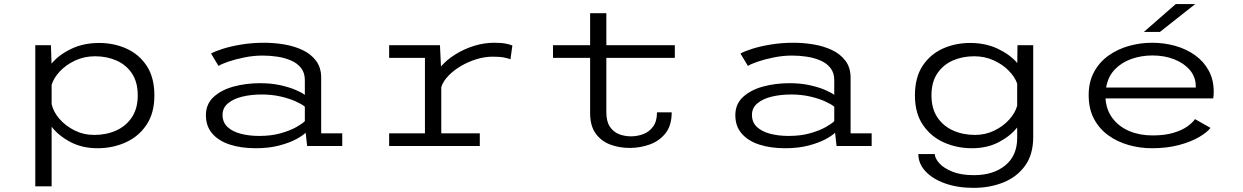

<svg xmlns="http://www.w3.org/2000/svg" viewBox="-20 -724 6165 952"><path d="M155 200V-500H232.5L235.5 -408.5Q271 -451.5 332.2 -481.2Q393.5 -511 471.5 -511Q545 -511 607.5 -482.8Q670 -454.5 707.8 -397Q745.5 -339.5 745.5 -251Q745.5 -163 706.2 -104.8Q667 -46.5 602.8 -17.8Q538.5 11 464 11Q387.5 11 329 -20Q270.5 -51 236 -95.5V200ZM451.5 -445Q398 -445 352.8 -424Q307.5 -403 276.8 -370.2Q246 -337.5 236 -303V-208Q244 -170.5 274.2 -135.2Q304.5 -100 349.5 -77.5Q394.5 -55 447.5 -55Q507 -55 555.8 -76.8Q604.5 -98.5 633.8 -142.2Q663 -186 663 -251Q663 -316.5 634.5 -359.5Q606 -402.5 557.8 -423.8Q509.5 -445 451.5 -445Z M1248 11Q1176 11 1120.2 -7Q1064.5 -25 1032.8 -61.5Q1001 -98 1001 -153Q1001 -208 1039 -243Q1077 -278 1138.2 -294.8Q1199.5 -311.5 1269.5 -311.5Q1325 -311.5 1370 -301.5Q1415 -291.5 1446.2 -278Q1477.5 -264.5 1491.5 -253.5V-327Q1491.5 -362.5 1473.2 -386.2Q1455 -410 1424.2 -423.5Q1393.5 -437 1356.5 -442.8Q1319.5 -448.5 1282 -448.5Q1237 -448.5 1191.5 -439.2Q1146 -430 1111.2 -418Q1076.5 -406 1063.5 -397L1026.5 -458.5Q1045.5 -469.5 1084.8 -482Q1124 -494.5 1176.8 -503.2Q1229.5 -512 1290 -512Q1339 -512 1388.8 -503.8Q1438.5 -495.5 1480 -476Q1521.5 -456.5 1547 -422.8Q1572.5 -389 1572.5 -338.5V-63H1677V0H1503L1495.5 -66Q1482 -52 1448.8 -34Q1415.5 -16 1364.5 -2.5Q1313.5 11 1248 11ZM1265 -50Q1326 -50 1372.8 -63.5Q1419.5 -77 1449.8 -94.2Q1480 -111.5 1491.5 -123.5V-195Q1477.5 -207 1446.2 -221.2Q1415 -235.5 1371.5 -245.5Q1328 -255.5 1278 -255.5Q1225.5 -255.5 1181.2 -244.8Q1137 -234 1110.2 -211.5Q1083.5 -189 1083.5 -154.5Q1083.5 -117.5 1108 -94.5Q1132.5 -71.5 1173.8 -60.8Q1215 -50 1265 -50Z M1909.5 0V-63H2087V-437H1909.5V-500H2161.5L2166.5 -394.5Q2195 -427.5 2237.8 -454.2Q2280.5 -481 2330.2 -496.5Q2380 -512 2430 -512Q2468 -512 2488.8 -507.5Q2509.5 -503 2520.5 -498.5L2511 -430Q2500.5 -434.5 2479.5 -438.8Q2458.5 -443 2423 -443Q2383.5 -443 2342.8 -430.5Q2302 -418 2265.8 -396.8Q2229.5 -375.5 2203.5 -348.5Q2177.5 -321.5 2168 -292.5V-63H2359V0Z M2906 -163.5V-437H2722V-500H2906V-658.5H2986.5V-500H3326V-437H2986.5V-167Q2986.5 -122.5 3003.5 -96.5Q3020.5 -70.5 3048.2 -59.2Q3076 -48 3108.5 -48Q3140.5 -48 3170 -59.2Q3199.5 -70.5 3218.5 -96.5Q3237.5 -122.5 3237.5 -167H3310.5Q3310.5 -102 3279.8 -63.2Q3249 -24.5 3201.2 -7.5Q3153.5 9.5 3102.5 9.5Q3049.5 9.5 3005 -7.5Q2960.5 -24.5 2933.2 -62.5Q2906 -100.5 2906 -163.5Z M3873 11Q3801 11 3745.2 -7Q3689.5 -25 3657.8 -61.5Q3626 -98 3626 -153Q3626 -208 3664 -243Q3702 -278 3763.2 -294.8Q3824.5 -311.5 3894.5 -311.5Q3950 -311.5 3995 -301.5Q4040 -291.5 4071.2 -278Q4102.5 -264.5 4116.5 -253.5V-327Q4116.5 -362.5 4098.2 -386.2Q4080 -410 4049.2 -423.5Q4018.5 -437 3981.5 -442.8Q3944.5 -448.5 3907 -448.5Q3862 -448.5 3816.5 -439.2Q3771 -430 3736.2 -418Q3701.5 -406 3688.5 -397L3651.5 -458.5Q3670.5 -469.5 3709.8 -482Q3749 -494.5 3801.8 -503.2Q3854.5 -512 3915 -512Q3964 -512 4013.8 -503.8Q4063.5 -495.5 4105 -476Q4146.5 -456.5 4172 -422.8Q4197.5 -389 4197.5 -338.5V-63H4302V0H4128L4120.5 -66Q4107 -52 4073.8 -34Q4040.5 -16 3989.5 -2.5Q3938.5 11 3873 11ZM3890 -50Q3951 -50 3997.8 -63.5Q4044.5 -77 4074.8 -94.2Q4105 -111.5 4116.5 -123.5V-195Q4102.5 -207 4071.2 -221.2Q4040 -235.5 3996.5 -245.5Q3953 -255.5 3903 -255.5Q3850.5 -255.5 3806.2 -244.8Q3762 -234 3735.2 -211.5Q3708.5 -189 3708.5 -154.5Q3708.5 -117.5 3733 -94.5Q3757.5 -71.5 3798.8 -60.8Q3840 -50 3890 -50Z M4799.5 11Q4724.5 11 4660 -17.8Q4595.5 -46.5 4556 -104.8Q4516.5 -163 4516.5 -251Q4516.5 -339.5 4554.2 -397Q4592 -454.5 4654.2 -482.8Q4716.5 -511 4790.5 -511Q4867 -511 4927.5 -482.2Q4988 -453.5 5024 -411.5L5025 -500H5103V-44.5Q5103 41.5 5063 97.2Q5023 153 4955.8 180.2Q4888.5 207.5 4807.5 207.5Q4727.5 207.5 4665.5 185.2Q4603.5 163 4568.5 125Q4533.5 87 4533.5 40H4615Q4615.5 60.5 4637 85Q4658.5 109.5 4701.8 127Q4745 144.5 4809 144.5Q4905.5 144.5 4964.5 96Q5023.5 47.5 5023.5 -39.5V-92Q4989 -48.5 4931.5 -18.8Q4874 11 4799.5 11ZM4598.5 -251Q4598.5 -186 4627.8 -142.2Q4657 -98.5 4706 -76.8Q4755 -55 4814.5 -55Q4865 -55 4909 -76Q4953 -97 4983.2 -130.2Q5013.5 -163.5 5023.5 -199.5V-309.5Q5012 -343 4981 -374.2Q4950 -405.5 4906 -425.2Q4862 -445 4810.5 -445Q4752 -445 4704 -423.8Q4656 -402.5 4627.2 -359.5Q4598.5 -316.5 4598.5 -251Z M5691.5 11Q5632 11 5575.8 -5Q5519.5 -21 5475 -53.2Q5430.5 -85.5 5404.2 -135Q5378 -184.5 5378 -252Q5378 -318.5 5404.8 -367.5Q5431.5 -416.5 5476.5 -448.5Q5521.5 -480.5 5577.5 -496.2Q5633.5 -512 5692.5 -512Q5752.5 -512 5807.5 -496.5Q5862.5 -481 5905.5 -450.2Q5948.5 -419.5 5973.2 -374Q5998 -328.5 5998 -269Q5998 -249 5995.5 -236H5461.5Q5465.5 -178 5496.8 -137Q5528 -96 5579.2 -74.2Q5630.5 -52.5 5694.5 -52.5Q5755.5 -52.5 5798.5 -65.5Q5841.5 -78.5 5867.8 -97.5Q5894 -116.5 5905 -133.5L5982 -90Q5965 -67.5 5925.2 -44.2Q5885.5 -21 5826.2 -5Q5767 11 5691.5 11ZM5694 -449Q5639.5 -449 5590.8 -432Q5542 -415 5508 -380Q5474 -345 5464.5 -290H5909V-296.5Q5909 -341.5 5880.5 -375.8Q5852 -410 5803.2 -429.5Q5754.5 -449 5694 -449ZM5731 -565.5H5651.5L5810 -704H5906.5Z"/></svg>

Font: Trispace SemiExpanded Light
Style: Regular
Weight: 300
Width: 6
Designer: Tyler Finck
Foundry: Etcetera Type Company
Version: Version 1.210; ttfautohint (v1.8.3)